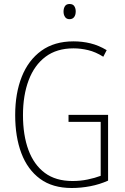

<svg xmlns="http://www.w3.org/2000/svg" viewBox="-20 -931 624 961"><path d="M323 -356H521V-27Q479 -8 432 1Q385 10 339 10Q243 10 180.5 -36Q118 -82 87 -164Q56 -246 56 -355Q56 -464 89 -547Q122 -630 187 -677Q252 -724 348 -724Q392 -724 433 -714Q474 -704 514 -680L497 -647Q459 -671 421.5 -680Q384 -689 348 -689Q264 -689 208 -647Q152 -605 123.5 -529.5Q95 -454 95 -355Q95 -254 122.5 -180Q150 -106 204.5 -65.5Q259 -25 343 -25Q382 -25 418.5 -32.5Q455 -40 484 -51V-321H323ZM328 -911Q345 -911 352 -900Q359 -889 359 -874Q359 -856 351 -845.5Q343 -835 328 -835Q313 -835 305.5 -846Q298 -857 298 -873Q298 -889 305 -900Q312 -911 328 -911Z"/></svg>

Font: Noto Sans Khmer Condensed ExtraLight
Style: Regular
Weight: 200
Width: 3
Designer: Danh Hong and the Monotype Design Team
Foundry: Monotype Imaging Inc.
Version: Version 2.004; ttfautohint (v1.8.4.7-5d5b)